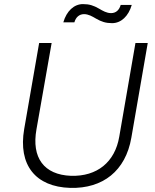

<svg xmlns="http://www.w3.org/2000/svg" viewBox="-20 -910 758 937"><path d="M323 7C482 11 593 -76 621 -238L701 -700H641L562 -243C541 -119 454 -48 326 -52C195 -57 133 -140 158 -279L232 -700H171L98 -280C68 -105 153 2 323 7ZM289 -801H343C350 -826 367 -841 390 -841C412 -841 430 -830 449 -819C475 -804 496 -797 527 -797C571 -797 607 -831 623 -886H569C562 -861 546 -846 522 -846C500 -846 482 -857 463 -868C437 -883 416 -890 385 -890C341 -890 305 -856 289 -801Z"/></svg>

Font: Fixel Display 20240404 Light
Style: Italic
Weight: 300
Italic angle: -10°
Designer: AlfaBravo + MacPaw
Foundry: Kyrylo Tkachov, Marchela Mozhyna, Serhii Makarenko, Maria Weinstein, Zakhar Kryvoshyya
Version: Version 1.211;Glyphs 3.2 (3225)